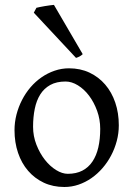

<svg xmlns="http://www.w3.org/2000/svg" viewBox="-20 -747 543 782"><path d="M388.2 -222.2Q388.2 -260.7 375.5 -295.7Q362.8 -330.6 342.8 -357.2Q322.8 -383.8 297.4 -399.4Q272 -415 247.1 -415Q210 -415 184.6 -400.9Q159.2 -386.7 143.8 -362.1Q128.4 -337.4 121.6 -303.7Q114.7 -270 114.7 -231Q114.7 -192.4 128.4 -157.5Q142.1 -122.6 162.8 -96.2Q183.6 -69.8 208.5 -54.4Q233.4 -39.1 255.9 -39.1Q290.5 -39.1 315.4 -52Q340.3 -64.9 356.4 -88.9Q372.6 -112.8 380.4 -146.5Q388.2 -180.2 388.2 -222.2ZM463.9 -236.8Q463.9 -204.1 455.6 -172.9Q447.3 -141.6 432.6 -113.8Q418 -85.9 397.5 -62.3Q377 -38.6 352.3 -21.5Q327.6 -4.4 299.8 5.1Q272 14.6 242.2 14.6Q195.8 14.6 158.4 -2.9Q121.1 -20.5 94.5 -51.3Q67.9 -82 53.5 -124.5Q39.1 -167 39.1 -216.8Q39.1 -249 47.1 -280.3Q55.2 -311.5 69.6 -339.6Q84 -367.7 104.2 -391.4Q124.5 -415 149.2 -432.1Q173.8 -449.2 202.4 -459Q231 -468.8 261.2 -468.8Q307.1 -468.8 344.5 -451.2Q381.8 -433.6 408.4 -402.6Q435.1 -371.6 449.5 -329.1Q463.9 -286.6 463.9 -236.8ZM316.9 -526.4Q310.5 -520.5 304.2 -517.1Q297.9 -513.7 289.6 -511.2L117.7 -695.3L128.4 -715.3Q133.3 -716.8 142.8 -718.5Q152.3 -720.2 162.8 -722.2Q173.3 -724.1 183.6 -725.3Q193.8 -726.6 199.7 -727.1Z"/></svg>

Font: Gentium Plus Viet
Style: Regular
Weight: 400
Designer: J. Victor Gaultney, Annie Olsen, Iska Routamaa, Becca Hirsbrunner
Foundry: SIL International
Version: Version 5.000